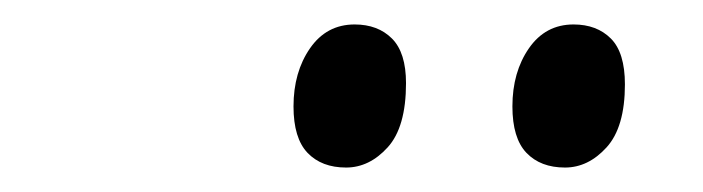

<svg xmlns="http://www.w3.org/2000/svg" viewBox="-20 -764 575 157"><path d="M442 -627Q422 -627 410.5 -639Q399 -651 399 -677Q399 -705 412.5 -724.5Q426 -744 449 -744Q468 -744 479.5 -732.5Q491 -721 491 -695Q491 -660 476 -643.5Q461 -627 442 -627ZM263 -627Q243 -627 231.5 -639Q220 -651 220 -677Q220 -705 233.5 -724.5Q247 -744 270 -744Q289 -744 300.5 -732.5Q312 -721 312 -696Q312 -660 297 -643.5Q282 -627 263 -627Z"/></svg>

Font: Noto Serif Display SemiCondensed Medium
Style: Italic
Weight: 500
Width: 4
Italic angle: -12°
Designer: Monotype Design Team
Foundry: Monotype Imaging Inc.
Version: Version 2.009